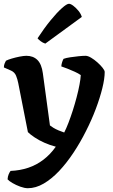

<svg xmlns="http://www.w3.org/2000/svg" viewBox="-28 -795 600 1015"><path d="M119 200Q102 200 79.2 191.8Q56.5 183.5 37.8 172.5Q19 161.5 12 153Q13 137.5 18 126Q23 114.5 28 108.5Q77.5 106.5 121 92Q164.5 77.5 201.2 49.5Q238 21.5 267 -19.5Q236 -27.5 206.8 -40.5Q177.5 -53.5 154.8 -68.8Q132 -84 119.5 -96.5L68.5 -355.5Q64.5 -376 57 -394.5Q49.5 -413 31 -421.5L-7.5 -438.5Q-7.5 -450 -3.5 -459.5Q0.5 -469 3.5 -474Q14 -479.5 34.2 -485.5Q54.5 -491.5 76.2 -495.8Q98 -500 111.5 -500Q147.5 -500 169.8 -478Q192 -456 198.5 -408L236 -132Q242 -127 254.2 -119.5Q266.5 -112 282 -105.5Q297.5 -99 311.5 -94.5Q322 -115 333.8 -145.5Q345.5 -176 356.8 -211Q368 -246 377.2 -281.2Q386.5 -316.5 392.2 -347Q398 -377.5 399 -398Q386.5 -407 367 -415.8Q347.5 -424.5 328.2 -432.2Q309 -440 296 -444Q297 -456.5 300.8 -467.5Q304.5 -478.5 308 -484Q321.5 -489 343.5 -492.2Q365.5 -495.5 388 -497.8Q410.5 -500 424.5 -500Q436.5 -500 453.5 -490Q470.5 -480 487 -465.2Q503.5 -450.5 514.5 -436.5Q525.5 -422.5 525.5 -414.5Q525.5 -379.5 513 -328.8Q500.5 -278 478.5 -219.5Q456.5 -161 426.5 -102Q396.5 -42 360.5 12.2Q324.5 66.5 284.8 108.8Q245 151 203 175.5Q161 200 119 200ZM211.5 -564.5Q198.5 -568.5 187.2 -577Q176 -585.5 170.5 -592.5Q205.5 -646 239 -687Q272.5 -728 298.8 -751.5Q325 -775 336.5 -775Q345.5 -775 359.5 -764.5Q373.5 -754 386.5 -738.2Q399.5 -722.5 404.5 -705.5Z"/></svg>

Font: Texturina Medium
Style: Regular
Weight: 500
Designer: Guillermo Torres Carreño
Foundry: Omnibus-Type
Version: Version 1.003